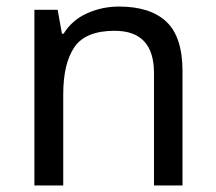

<svg xmlns="http://www.w3.org/2000/svg" viewBox="-20 -566 658 586"><path d="M343 -546Q439 -546 488 -499.5Q537 -453 537 -349V0H450V-343Q450 -472 330 -472Q241 -472 207 -422Q173 -372 173 -278V0H85V-536H156L169 -463H174Q200 -505 246 -525.5Q292 -546 343 -546Z"/></svg>

Font: Noto Sans Glagolitic
Style: Regular
Weight: 400
Designer: Monotype Design Team
Foundry: Monotype Imaging Inc.
Version: Version 2.004; ttfautohint (v1.8.4.7-5d5b)